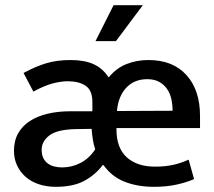

<svg xmlns="http://www.w3.org/2000/svg" viewBox="-20 -712 828 742"><path d="M428 -553H349L419 -692H532ZM753 -217H430V-213Q430 -140 470 -104Q510 -68 579 -68Q617 -68 647.5 -74.5Q678 -81 709 -95L730 -20Q701 -7 662 1.5Q623 10 575 10Q512 10 462 -9.5Q412 -29 380 -74H377Q347 -35 304.5 -12.5Q262 10 196 10Q160 10 130 0Q100 -10 79 -28.5Q58 -47 46 -72.5Q34 -98 34 -129Q34 -168 50 -196.5Q66 -225 95 -244Q124 -263 164 -272.5Q204 -282 252 -282H337V-318Q337 -363 311 -380.5Q285 -398 242 -398Q216 -398 183.5 -389.5Q151 -381 109 -358L71 -430Q117 -455 158.5 -467.5Q200 -480 253 -480Q305 -480 340.5 -464.5Q376 -449 399 -414H401Q430 -449 469 -464.5Q508 -480 554 -480Q648 -480 700.5 -422Q753 -364 753 -264ZM141 -134Q141 -114 147.5 -101Q154 -88 165 -80Q176 -72 190.5 -68.5Q205 -65 220 -65Q258 -65 291.5 -82.5Q325 -100 348 -135Q342 -152 339 -171.5Q336 -191 334 -214L270 -213Q199 -211 170 -188Q141 -165 141 -134ZM647 -284Q647 -308 642 -330Q637 -352 625 -369Q613 -386 594.5 -396Q576 -406 549 -406Q499 -406 468 -373Q437 -340 432 -283Z"/></svg>

Font: Ek Mukta Medium
Style: Regular
Weight: 500
Designer: Girish Dalvi and Yashodeep Gholap
Foundry: Ek Type
Version: Version 2.538;PS 1.002;hotconv 16.6.51;makeotf.lib2.5.65220;